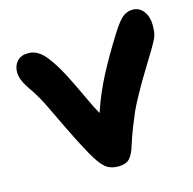

<svg xmlns="http://www.w3.org/2000/svg" viewBox="-101 -835 886 883"><g transform="rotate(-15 342.0 -394.0)"><path d="M356.9 -54.2Q318.8 -54.2 294.9 -74.2Q271 -94.2 240.2 -148.9Q201.2 -219.7 167.5 -290.3Q133.8 -360.8 110.8 -408Q87.9 -455.1 63 -492.2Q61.5 -494.1 55.4 -503.2Q49.3 -512.2 47.9 -514.6Q46.4 -517.1 41.3 -524.9Q36.1 -532.7 34.7 -536.1Q33.2 -539.6 29.5 -546.6Q25.9 -553.7 24.4 -558.3Q22.9 -563 21.2 -569.3Q19.5 -575.7 18.8 -581.8Q18.1 -587.9 18.1 -594.2Q18.1 -624 36.4 -644.5Q54.7 -665 89.8 -665Q137.2 -665 174.8 -615.2Q204.6 -577.1 233.2 -522.5Q261.7 -467.8 290 -406.2Q318.4 -344.7 335.9 -314Q365.2 -401.4 407.2 -481.4Q449.2 -561.5 508.8 -655.8Q541 -705.6 561 -719.7Q581.1 -733.9 605 -733.9Q637.7 -733.9 657.2 -707.3Q676.8 -680.7 676.8 -642.1Q676.8 -608.4 670.7 -590.3Q664.6 -572.3 641.1 -533.2Q635.7 -524.4 603 -470.9Q570.3 -417.5 562.7 -404.3Q555.2 -391.1 530.5 -346.9Q505.9 -302.7 495.1 -277.6Q484.4 -252.4 468.3 -212.2Q452.1 -171.9 439.9 -131.8Q427.2 -89.8 409.7 -72Q392.1 -54.2 356.9 -54.2Z"/></g></svg>

Font: Shantell Sans Irregular Bouncy
Style: Bold
Weight: 700
Designer: Stephen Nixon, Anya Danilova, Shantell Martin
Foundry: Arrow Type
Version: Version 1.006;[9816181b4]